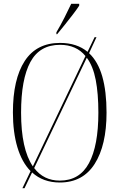

<svg xmlns="http://www.w3.org/2000/svg" viewBox="-20 -951 630 1011"><path d="M277 -781Q300 -820 319.5 -858.5Q339 -897 355 -931H397V-921Q386 -904 365.5 -877Q345 -850 322.5 -822Q300 -794 281 -771H277ZM141 -50Q95 -97 71.5 -176Q48 -255 48 -359Q48 -534 110 -629.5Q172 -725 296 -725Q385 -725 441 -678L478 -755H488L449 -671Q496 -627 518.5 -548.5Q541 -470 541 -358Q541 -186 478.5 -88Q416 10 295 10Q207 10 149 -43L109 40H98ZM430 -656Q382 -715 296 -715Q189 -715 140 -624.5Q91 -534 91 -358Q91 -166 153 -75ZM295 0Q399 0 448.5 -92Q498 -184 498 -358Q498 -458 484 -530.5Q470 -603 437 -647L160 -66Q210 0 295 0Z"/></svg>

Font: Noto Serif Display Condensed ExtraLight
Style: Regular
Weight: 200
Width: 3
Designer: Monotype Design Team
Foundry: Monotype Imaging Inc.
Version: Version 2.009